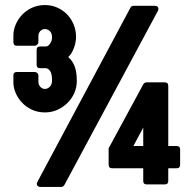

<svg xmlns="http://www.w3.org/2000/svg" viewBox="-20 -730 764 760"><path d="M508 -152H547V-225ZM561 0Q547 0 547 -14V-64H424Q410 -64 410 -78V-143L547 -396Q552 -404 560 -404H632Q646 -404 646 -390V-152H679Q693 -152 693 -138V-78Q693 -64 679 -64H646V-14Q646 0 632 0ZM158 -285Q130 -285 107 -295.5Q84 -306 67.5 -323.5Q51 -341 42 -362Q33 -383 33 -404V-432Q33 -445 47 -445H118Q123 -445 127.5 -441Q132 -437 132 -432V-406Q132 -395 139.5 -386.5Q147 -378 158 -378Q168 -378 177 -386.5Q186 -395 186 -412Q186 -439 178 -449.5Q170 -460 162 -460H139Q125 -460 125 -474V-533Q125 -546 139 -546H162Q170 -546 178 -557Q186 -568 186 -582Q186 -599 177 -607Q168 -615 158 -615Q147 -615 139.5 -607Q132 -599 132 -588V-563Q132 -558 127.5 -553.5Q123 -549 118 -549H47Q33 -549 33 -563V-590Q33 -611 42 -632.5Q51 -654 67.5 -671.5Q84 -689 107 -699.5Q130 -710 158 -710Q184 -710 206.5 -700Q229 -690 245.5 -673Q262 -656 271.5 -633Q281 -610 281 -584Q281 -564 273 -541Q265 -518 250 -504Q267 -490 275.5 -467.5Q284 -445 284 -410Q284 -384 274 -361.5Q264 -339 246.5 -322Q229 -305 206.5 -295Q184 -285 158 -285ZM141 10Q131 10 127.5 4Q124 -2 128 -10L496 -699Q500 -707 509 -707H592Q602 -707 605.5 -701Q609 -695 605 -687L235 2Q230 10 222 10Z"/></svg>

Font: AL Dynamic
Style: Bold
Weight: 700
Version: Version 1.000; ttfautohint (v1.8.2) -l 8 -r 50 -G 200 -x 14 